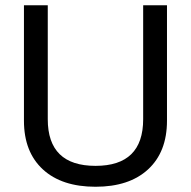

<svg xmlns="http://www.w3.org/2000/svg" viewBox="-20 -710 732 736"><path d="M144.5 -60.5Q71.8 -127.4 71.8 -247.1V-689.9H163.1V-252.9Q163.1 -74.2 346.2 -74.2Q528.8 -74.2 528.8 -252.9V-689.9H620.1V-247.1Q620.1 -127.4 547.4 -60.5Q475.1 5.9 346.2 5.9Q216.8 5.9 144.5 -60.5Z"/></svg>

Font: D-DIN Exp
Style: Regular
Weight: 400
Width: 7
Designer: Charles Nix
Foundry: Datto Inc.
Version: Version 1.00